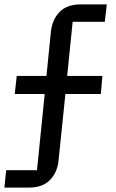

<svg xmlns="http://www.w3.org/2000/svg" viewBox="-21 -718 527 872"><path d="M7 55H147L182 -291H46L55 -373H190L210 -573Q216 -629 249.5 -663.5Q283 -698 345 -698H464L455 -619H309L284 -373H444L437 -291H276L245 10Q240 64 206.5 99Q173 134 110 134H-1Z"/></svg>

Font: IBM Plex Sans Arabic Text
Style: Regular
Weight: 450
Designer: Mike Abbink, Paul van der Laan, Pieter van Rosmalen, Wael Morcos, Khajak Apelian
Foundry: Bold Monday
Version: Version 1.2